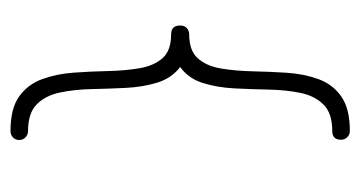

<svg xmlns="http://www.w3.org/2000/svg" viewBox="-188 -560 719 384"><g transform="rotate(-90 172.0 -367.5)"><path d="M84.5 -689Q84.5 -696.8 89.8 -701.7Q95.2 -706.5 102.5 -706.5Q147.5 -706.5 171.6 -689.2Q195.8 -671.9 206.3 -643.1Q216.8 -614.3 219.2 -580.1Q221.7 -545.9 222.4 -511.7Q223.1 -477.5 228 -448.7Q232.9 -419.9 248 -402.6Q263.2 -385.3 295.4 -385.3Q313.5 -385.3 313.5 -367.2Q313.5 -353.5 300.3 -349.6Q300.3 -349.6 299.8 -349.6Q298.8 -349.6 298.1 -349.4Q297.4 -349.1 297.9 -349.1Q296.9 -349.1 295.4 -349.1Q263.2 -349.1 247.8 -331.8Q232.4 -314.5 227.5 -285.6Q222.7 -256.8 221.9 -222.7Q221.2 -188.5 219 -154.3Q216.8 -120.1 206.5 -91.3Q196.3 -62.5 171.9 -45.2Q147.5 -27.8 102.5 -27.8Q95.2 -27.8 90.1 -33Q85 -38.1 85 -45.4Q85 -63 102.5 -63Q138.2 -63 155.5 -80.6Q172.9 -98.1 178.7 -126.7Q184.6 -155.3 185.3 -189.7Q186 -224.1 187.7 -258.5Q189.5 -293 198.5 -321.8Q207.5 -350.6 230.5 -367.2Q208 -384.3 199.2 -413.1Q190.4 -441.9 188.7 -476.3Q187 -510.7 186.3 -544.9Q185.5 -579.1 179.4 -607.9Q173.3 -636.7 155.8 -654.1Q138.2 -671.4 102.5 -671.4Q95.2 -671.4 89.8 -676.5Q84.5 -681.6 84.5 -689Z"/></g></svg>

Font: Mikhak-DS2-FD ExtraLight
Style: Regular
Weight: 200
Designer: Amin Abedi
Version: Version 3.2